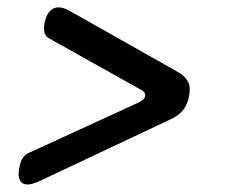

<svg xmlns="http://www.w3.org/2000/svg" viewBox="-20 -589 640 518"><path d="M90 -102Q55 -85 40.5 -95Q26 -105 32 -136Q35 -154 42 -163.5Q49 -173 61 -178L355 -313Q370 -320 371.5 -330Q373 -340 360 -347L115 -484Q105 -489 101 -498.5Q97 -508 100 -526Q106 -557 124 -566Q142 -575 171 -558L463 -393Q480 -383 487.5 -368Q495 -353 490 -330Q486 -307 474 -292Q462 -277 440 -267Z"/></svg>

Font: Maple Mono Light
Style: Italic
Weight: 300
Italic angle: -10°
Monospace: yes
Designer: subframe7536
Version: Version 7.000